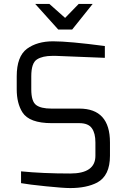

<svg xmlns="http://www.w3.org/2000/svg" viewBox="-20 -948 624 976"><path d="M159 -928H231L311 -857L380 -928H451L347 -798H276ZM65 -494V-560Q65 -661 117 -700Q169 -738 250 -738Q331 -738 513 -714V-654L263 -664H247Q196 -664 168 -646Q139 -628 139 -560V-494Q139 -432 164 -414Q188 -396 241 -396H383Q539 -396 539 -224V-156Q539 -55 474 -20Q420 8 337 8Q302 8 214 -1Q125 -10 87 -17V-77Q197 -66 337 -66Q465 -66 465 -156V-224Q465 -271 447 -296Q429 -322 383 -322H243Q129 -322 94 -377Q65 -423 65 -494Z"/></svg>

Font: Mina
Style: Regular
Weight: 400
Version: Version 1.000